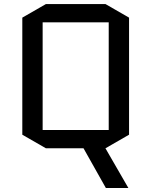

<svg xmlns="http://www.w3.org/2000/svg" viewBox="-20 -725 745 945"><path d="M189.9 -615.2V-85H515.1V-615.2ZM391.1 4.9H206.1L89.8 -62V-638.2L206.1 -705.1H499L615.2 -638.2V-62L499 4.9L611.8 200.2H501Z"/></svg>

Font: Quantico
Style: Regular
Weight: 400
Designer: Matt Desmond
Foundry: MADtype
Version: Version 2.002